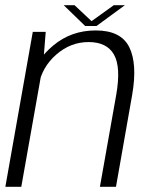

<svg xmlns="http://www.w3.org/2000/svg" viewBox="-26 -715 586 735"><path d="M-5.5 0H55.5L139.5 -473.5L149 -593H99.5ZM356.5 0H418L480 -352Q500.5 -470.5 468.8 -534.5Q437 -598.5 340.5 -598.5Q247 -598.5 178 -541Q109 -483.5 96.5 -414L121.5 -386.5Q134 -457.5 189 -505.8Q244 -554 313 -554Q383 -554 410.2 -506.2Q437.5 -458.5 419 -352.5ZM300 -615.5H343.5L452 -695H409.5L324.5 -634L259.5 -695H218Z"/></svg>

Font: Anybody Thin Light
Style: Italic
Weight: 300
Italic angle: -10°
Version: Version 1.113;gftools[0.9.25]